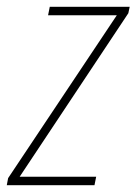

<svg xmlns="http://www.w3.org/2000/svg" viewBox="-43 -547 403 567"><path d="M236 0 241 -25H15L336 -508L340 -527H104L99 -502H302L-19 -21L-23 0Z"/></svg>

Font: Noto Sans Display SemiCondensed Thin
Style: Italic
Weight: 250
Width: 4
Designer: Monotype Design team
Foundry: Monotype Imaging Inc.
Version: 1.000